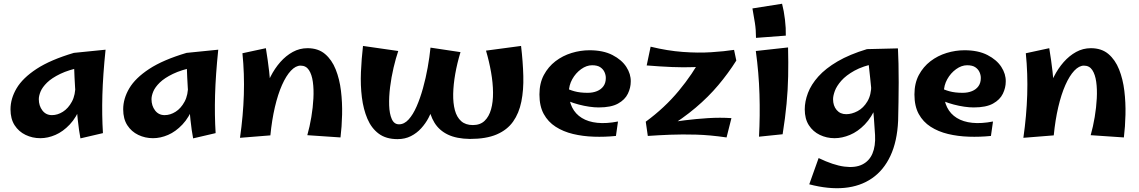

<svg xmlns="http://www.w3.org/2000/svg" viewBox="-20 -723 6073 1024"><path d="M195 14Q153 14 116.5 -3.5Q80 -21 58 -55Q36 -89 36 -140Q36 -197 68.5 -252Q101 -307 175 -355.5Q249 -404 374 -441L417 -365Q347 -351 301.5 -329Q256 -307 231 -282.5Q206 -258 196.5 -235Q187 -212 187 -194Q187 -159 206 -134Q225 -109 257 -109Q287 -109 315.5 -127Q344 -145 363.5 -181Q383 -217 382 -271L441 -309Q435 -220 411.5 -158.5Q388 -97 352 -59Q316 -21 275.5 -3.5Q235 14 195 14ZM409 15Q401 -26 395 -82.5Q389 -139 384.5 -198Q380 -257 377.5 -310Q375 -363 374 -398.5Q373 -434 374 -441L543 -458Q529 -323 526 -216Q523 -109 529 -13Z M796 14Q754 14 717.5 -3.5Q681 -21 659 -55Q637 -89 637 -140Q637 -197 669.5 -252Q702 -307 776 -355.5Q850 -404 975 -441L1018 -365Q948 -351 902.5 -329Q857 -307 832 -282.5Q807 -258 797.5 -235Q788 -212 788 -194Q788 -159 807 -134Q826 -109 858 -109Q888 -109 916.5 -127Q945 -145 964.5 -181Q984 -217 983 -271L1042 -309Q1036 -220 1012.5 -158.5Q989 -97 953 -59Q917 -21 876.5 -3.5Q836 14 796 14ZM1010 15Q1002 -26 996 -82.5Q990 -139 985.5 -198Q981 -257 978.5 -310Q976 -363 975 -398.5Q974 -434 975 -441L1144 -458Q1130 -323 1127 -216Q1124 -109 1130 -13Z M1796 10 1619 -2Q1632 -48 1640.5 -99Q1649 -150 1651.5 -198.5Q1654 -247 1648.5 -286.5Q1643 -326 1627.5 -349.5Q1612 -373 1583 -373Q1557 -373 1531.5 -346Q1506 -319 1484 -269.5Q1462 -220 1446 -151.5Q1430 -83 1422 -1L1373 -133Q1375 -178 1388 -224.5Q1401 -271 1423 -314.5Q1445 -358 1475 -392Q1505 -426 1541.5 -446Q1578 -466 1620 -466Q1677 -466 1713.5 -435Q1750 -404 1770.5 -352.5Q1791 -301 1798.5 -238.5Q1806 -176 1804.5 -111.5Q1803 -47 1796 10ZM1422 -1 1260 12Q1277 -107 1280.5 -218Q1284 -329 1273 -439L1398 -466Q1409 -399 1415.5 -341.5Q1422 -284 1424.5 -230.5Q1427 -177 1426 -121Q1425 -65 1422 -1Z M2486 18Q2415 17 2369 -5Q2323 -27 2297.5 -68Q2272 -109 2263.5 -168.5Q2255 -228 2259.5 -303.5Q2264 -379 2276 -469L2436 -445Q2418 -386 2408 -329Q2398 -272 2397 -222.5Q2396 -173 2406 -135.5Q2416 -98 2439.5 -77Q2463 -56 2502 -56Q2541 -56 2564.5 -78.5Q2588 -101 2599 -140Q2610 -179 2609.5 -230Q2609 -281 2599 -338Q2589 -395 2572 -453L2759 -478Q2769 -393 2771 -318Q2773 -243 2760.5 -181Q2748 -119 2716.5 -74.5Q2685 -30 2629 -6Q2573 18 2486 18ZM2100 19Q2039 19 2000 -10Q1961 -39 1939.5 -89.5Q1918 -140 1910 -204Q1902 -268 1905 -338.5Q1908 -409 1916 -478L2104 -451Q2091 -413 2079 -362Q2067 -311 2060.5 -258.5Q2054 -206 2055.5 -161Q2057 -116 2069.5 -88Q2082 -60 2108 -60Q2136 -60 2159.5 -86Q2183 -112 2202 -155.5Q2221 -199 2236 -253Q2251 -307 2261 -363Q2271 -419 2276 -469L2304 -200Q2300 -180 2290.5 -152Q2281 -124 2265.5 -94.5Q2250 -65 2226.5 -39Q2203 -13 2171.5 3Q2140 19 2100 19Z M3265 2Q3206 8 3147 6Q3088 4 3036 -8.5Q2984 -21 2943.5 -47Q2903 -73 2880 -115Q2857 -157 2857 -219Q2857 -279 2880.5 -323Q2904 -367 2942.5 -396.5Q2981 -426 3028.5 -440.5Q3076 -455 3124 -455Q3197 -455 3246.5 -429.5Q3296 -404 3320.5 -366Q3345 -328 3344 -288Q3344 -255 3328.5 -223Q3313 -191 3276 -170.5Q3239 -150 3173 -150Q3150 -150 3122.5 -154Q3095 -158 3066.5 -165.5Q3038 -173 3012 -183.5Q2986 -194 2968 -207L2994 -256Q3015 -244 3044.5 -236Q3074 -228 3114 -228Q3142 -228 3164 -237Q3186 -246 3198.5 -263.5Q3211 -281 3211 -307Q3211 -323 3204 -338.5Q3197 -354 3181.5 -364.5Q3166 -375 3138 -375Q3108 -375 3079 -354Q3050 -333 3032 -300.5Q3014 -268 3014 -232Q3014 -185 3031.5 -150Q3049 -115 3083 -94Q3117 -73 3165.5 -68Q3214 -63 3276 -75Z M3534 -37 3424 -74Q3525 -148 3600 -238.5Q3675 -329 3724 -422L3907 -400Q3864 -332 3811 -269Q3758 -206 3690 -148.5Q3622 -91 3534 -37ZM3855 10Q3766 -3 3692 -5Q3618 -7 3555 -4.5Q3492 -2 3435 2L3424 -74L3522 -65Q3573 -74 3633 -81.5Q3693 -89 3756.5 -93Q3820 -97 3881 -93ZM3429 -374 3450 -474Q3540 -452 3622 -446Q3704 -440 3773.5 -444.5Q3843 -449 3895 -457L3907 -400Q3845 -383 3790 -375Q3735 -367 3680 -365Q3625 -363 3564 -365.5Q3503 -368 3429 -374Z M4012 -521Q4012 -564 4006 -601.5Q4000 -639 3993 -678L4151 -703Q4161 -665 4166.5 -618.5Q4172 -572 4171 -533ZM4154 -7 4028 6Q4034 -106 4030.5 -220.5Q4027 -335 4011 -451L4183 -470Q4185 -389 4183.5 -316.5Q4182 -244 4175 -169.5Q4168 -95 4154 -7Z M4296 260 4346 120Q4425 158 4483 165.5Q4541 173 4578.5 154.5Q4616 136 4633 96Q4650 56 4647 -2Q4644 -46 4641 -90.5Q4638 -135 4633 -187.5Q4628 -240 4621 -306.5Q4614 -373 4604 -461L4769 -465Q4771 -430 4772 -383Q4773 -336 4773 -283.5Q4773 -231 4772 -178.5Q4771 -126 4770 -79Q4765 31 4729 108Q4693 185 4630.5 228Q4568 271 4483.5 279Q4399 287 4296 260ZM4431 14Q4389 14 4352.5 -3.5Q4316 -21 4294 -55Q4272 -89 4272 -140Q4272 -182 4289 -227Q4306 -272 4344.5 -315Q4383 -358 4447 -395.5Q4511 -433 4604 -461L4652 -385Q4582 -371 4537 -346Q4492 -321 4467 -292.5Q4442 -264 4432.5 -238Q4423 -212 4423 -194Q4423 -159 4442 -136.5Q4461 -114 4493 -114Q4523 -114 4554 -130.5Q4585 -147 4606 -182Q4627 -217 4627 -271L4685 -309Q4680 -220 4654.5 -158.5Q4629 -97 4592 -59Q4555 -21 4513 -3.5Q4471 14 4431 14Z M5265 2Q5206 8 5147 6Q5088 4 5036 -8.5Q4984 -21 4943.5 -47Q4903 -73 4880 -115Q4857 -157 4857 -219Q4857 -279 4880.5 -323Q4904 -367 4942.5 -396.5Q4981 -426 5028.5 -440.5Q5076 -455 5124 -455Q5197 -455 5246.5 -429.5Q5296 -404 5320.5 -366Q5345 -328 5344 -288Q5344 -255 5328.5 -223Q5313 -191 5276 -170.5Q5239 -150 5173 -150Q5150 -150 5122.5 -154Q5095 -158 5066.5 -165.5Q5038 -173 5012 -183.5Q4986 -194 4968 -207L4994 -256Q5015 -244 5044.5 -236Q5074 -228 5114 -228Q5142 -228 5164 -237Q5186 -246 5198.5 -263.5Q5211 -281 5211 -307Q5211 -323 5204 -338.5Q5197 -354 5181.5 -364.5Q5166 -375 5138 -375Q5108 -375 5079 -354Q5050 -333 5032 -300.5Q5014 -268 5014 -232Q5014 -185 5031.5 -150Q5049 -115 5083 -94Q5117 -73 5165.5 -68Q5214 -63 5276 -75Z M5974 10 5797 -2Q5810 -48 5818.5 -99Q5827 -150 5829.5 -198.5Q5832 -247 5826.5 -286.5Q5821 -326 5805.5 -349.5Q5790 -373 5761 -373Q5735 -373 5709.5 -346Q5684 -319 5662 -269.5Q5640 -220 5624 -151.5Q5608 -83 5600 -1L5551 -133Q5553 -178 5566 -224.5Q5579 -271 5601 -314.5Q5623 -358 5653 -392Q5683 -426 5719.5 -446Q5756 -466 5798 -466Q5855 -466 5891.5 -435Q5928 -404 5948.5 -352.5Q5969 -301 5976.5 -238.5Q5984 -176 5982.5 -111.5Q5981 -47 5974 10ZM5600 -1 5438 12Q5455 -107 5458.5 -218Q5462 -329 5451 -439L5576 -466Q5587 -399 5593.5 -341.5Q5600 -284 5602.5 -230.5Q5605 -177 5604 -121Q5603 -65 5600 -1Z"/></svg>

Font: Marhey Light Medium
Style: Regular
Weight: 500
Version: Version 1.000